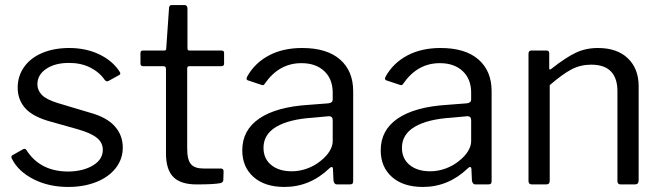

<svg xmlns="http://www.w3.org/2000/svg" viewBox="-20 -730 2619 760"><path d="M253 -481Q198 -481 163 -457.5Q128 -434 128 -396Q128 -373 145.5 -354.5Q163 -336 209 -322L336 -284Q402 -266 434 -230.5Q466 -195 466 -146Q466 -100 438 -64.5Q410 -29 361 -9.5Q312 10 250 10Q173 10 113 -20.5Q53 -51 28 -100Q25 -105 25 -108Q25 -113 30 -116L69 -138Q79 -144 84 -137Q138 -51 251 -51Q310 -52 348.5 -75.5Q387 -99 387 -137Q387 -165 364 -184Q341 -203 289 -218L186 -247Q113 -266 81.5 -300Q50 -334 50 -383Q50 -429 75.5 -465Q101 -501 147.5 -520.5Q194 -540 254 -540Q320 -540 372.5 -515Q425 -490 453 -447Q460 -437 452 -433L410 -410Q406 -408 404 -408Q400 -408 395 -413Q374 -444 337.5 -462.5Q301 -481 253 -481Z M729 -468Q721 -468 721 -459V-142Q721 -97 736 -80Q751 -63 785 -63H854Q865 -63 865 -52L864 -18Q864 -8 852 -5Q826 0 758 0Q695 0 666 -29.5Q637 -59 637 -123V-457Q637 -468 627 -468H547Q536 -468 536 -478V-520Q536 -530 546 -530H631Q638 -530 638 -538L649 -697Q649 -710 660 -710H710Q722 -710 722 -696V-538Q722 -530 730 -530H856Q867 -530 867 -521V-478Q867 -468 856 -468Z M1106 10Q1028 10 983.5 -29.5Q939 -69 939 -135Q939 -215 1006.5 -261Q1074 -307 1202 -315L1280 -321Q1297 -323 1297 -336V-363Q1297 -417 1263.5 -448.5Q1230 -480 1173 -480Q1085 -480 1029 -400Q1026 -395 1023 -393.5Q1020 -392 1015 -394L961 -412Q956 -414 956 -419Q956 -422 959 -428Q989 -481 1044.5 -510.5Q1100 -540 1176 -540Q1274 -540 1326 -494.5Q1378 -449 1378 -369V-15Q1378 -6 1375 -3Q1372 0 1364 0H1314Q1302 0 1300 -16L1298 -62Q1297 -69 1293 -69Q1289 -69 1284 -64Q1207 10 1106 10ZM1282 -270 1217 -264Q1124 -258 1073.5 -228Q1023 -198 1023 -145Q1023 -102 1053.5 -77Q1084 -52 1135 -52Q1166 -52 1196 -63Q1226 -74 1249 -93Q1272 -111 1284.5 -131.5Q1297 -152 1297 -171V-254Q1297 -270 1282 -270Z M1654 10Q1576 10 1531.5 -29.5Q1487 -69 1487 -135Q1487 -215 1554.5 -261Q1622 -307 1750 -315L1828 -321Q1845 -323 1845 -336V-363Q1845 -417 1811.5 -448.5Q1778 -480 1721 -480Q1633 -480 1577 -400Q1574 -395 1571 -393.5Q1568 -392 1563 -394L1509 -412Q1504 -414 1504 -419Q1504 -422 1507 -428Q1537 -481 1592.5 -510.5Q1648 -540 1724 -540Q1822 -540 1874 -494.5Q1926 -449 1926 -369V-15Q1926 -6 1923 -3Q1920 0 1912 0H1862Q1850 0 1848 -16L1846 -62Q1845 -69 1841 -69Q1837 -69 1832 -64Q1755 10 1654 10ZM1830 -270 1765 -264Q1672 -258 1621.5 -228Q1571 -198 1571 -145Q1571 -102 1601.5 -77Q1632 -52 1683 -52Q1714 -52 1744 -63Q1774 -74 1797 -93Q1820 -111 1832.5 -131.5Q1845 -152 1845 -171V-254Q1845 -270 1830 -270Z M2072 -13V-517Q2072 -530 2083 -530H2143Q2154 -530 2154 -519V-461Q2154 -450 2163 -458Q2219 -502 2258.5 -521Q2298 -540 2347 -540Q2423 -540 2465.5 -499Q2508 -458 2508 -389V-16Q2508 0 2493 0H2437Q2424 0 2424 -13V-370Q2424 -420 2398.5 -447Q2373 -474 2320 -474Q2278 -474 2242.5 -455.5Q2207 -437 2156 -393V-15Q2156 -7 2152.5 -3.5Q2149 0 2141 0H2086Q2072 0 2072 -13Z"/></svg>

Font: n
Style: Regular
Weight: 400
Designer: Pablo Impallari, Rodrigo Fuenzalida
Foundry: Impallari Type
Version: Version 1.002; ttfautohint (v1.5)